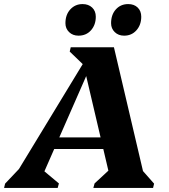

<svg xmlns="http://www.w3.org/2000/svg" viewBox="-75 -922 831 942"><path d="M-55 0 -50 -21 57 -134 -22 -27 381 -690H484L638 -34L591 -123L681 -21L676 0H383L389 -22L497 -122L470 -28L342 -574H359L123 -36L111 -108L214 -22L208 0ZM138 -191 149 -248H486L475 -191ZM348 -591 267 -669 272 -690H425V-591ZM310 -747Q282 -747 264 -764.5Q246 -782 246 -808Q246 -850 270 -876Q294 -902 330 -902Q359 -902 377 -885Q395 -868 395 -840Q395 -800 371.5 -773.5Q348 -747 310 -747ZM534 -747Q506 -747 488 -764.5Q470 -782 470 -808Q470 -850 493.5 -876Q517 -902 554 -902Q583 -902 600.5 -885Q618 -868 618 -840Q618 -800 594.5 -773.5Q571 -747 534 -747Z"/></svg>

Font: Platypi Light
Style: Bold Italic
Weight: 700
Italic angle: -13°
Version: Version 1.200